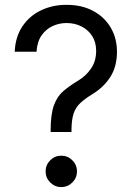

<svg xmlns="http://www.w3.org/2000/svg" viewBox="-20 -757 547 783"><path d="M186.5 -218.8V-223.6Q186.5 -291.5 200 -327.9Q213.4 -364.3 238.3 -385.5Q263.2 -406.7 297.9 -427.7Q329.6 -446.3 350.8 -476.8Q372.1 -507.3 372.1 -549.8Q372.1 -584.5 356 -609.9Q339.8 -635.3 312.3 -649.2Q284.7 -663.1 251 -663.1Q222.2 -663.1 195.3 -651.1Q168.5 -639.2 150.1 -613.5Q131.8 -587.9 128.9 -545.9H40Q42.5 -606 71 -648.9Q99.6 -691.9 146.7 -714.6Q193.8 -737.3 251 -737.3Q314 -737.3 360.1 -712.4Q406.2 -687.5 431.6 -644.3Q457 -601.1 457 -545.9Q457 -486.8 430.9 -444.8Q404.8 -402.8 358.4 -374Q327.1 -355 307.9 -337.2Q288.6 -319.3 280 -293.5Q271.5 -267.6 271.5 -223.6V-218.8ZM230 5.9Q203.6 5.9 184.8 -12.9Q166 -31.7 166 -58.1Q166 -84.5 184.8 -103.3Q203.6 -122.1 230 -122.1Q256.3 -122.1 275.1 -103.3Q293.9 -84.5 293.9 -58.1Q293.9 -31.7 275.1 -12.9Q256.3 5.9 230 5.9Z"/></svg>

Font: GitLab Sans
Style: Regular
Weight: 400
Designer: Rasmus Andersson
Foundry: Modifications by GitLab B.V., manufactured by rsms
Version: Version 4.000;git-c8fb6b7